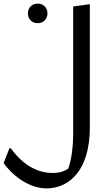

<svg xmlns="http://www.w3.org/2000/svg" viewBox="-56 -784 612 1060"><path d="M152 -656C183 -656 206 -678 206 -710C206 -742 183 -764 152 -764C121 -764 98 -742 98 -710C98 -678 121 -656 152 -656ZM432 -760 348 -748V-48C348 29 338 99 321 147C291 166 266 171 236 171C163 171 79 139 4 35H-4L-36 116C21 196 113 256 200 256C328 256 440 154 440 -80V-760Z"/></svg>

Font: Kufam Arabic Latin Roman Normal
Style: Regular
Weight: 400
Designer: Wael Morcos & Artur Schmal
Version: Version 1.200;PS 001.200;hotconv 1.0.88;makeotf.lib2.5.64775